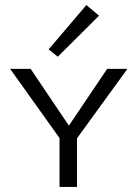

<svg xmlns="http://www.w3.org/2000/svg" viewBox="-20 -738 542 758"><path d="M371 -676 208 -514 172 -543 321 -718ZM483 -466 284 -192V0H215V-193L20 -466H101L252 -242L403 -466Z"/></svg>

Font: EauTestSC
Style: Regular
Weight: 400
Designer: Christian Thalmann (Catharsis Fonts)
Version: Version 0.001;PS 000.001;hotconv 1.0.88;makeotf.lib2.5.64775